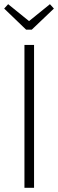

<svg xmlns="http://www.w3.org/2000/svg" viewBox="-25 -899 278 919"><path d="M138 -684V0H92V-684ZM214 -879 233 -858 127 -757H100L-5 -858L14 -879L114 -798Z"/></svg>

Font: Fira Sans Extra Condensed ExtraLight
Style: Regular
Weight: 275
Width: 1
Designer: Carrois Corporate & Edenspiekermann AG
Foundry: Carrois Corporate GbR & Edenspiekermann AG
Version: Version 4.203